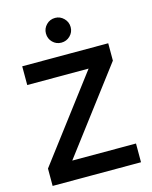

<svg xmlns="http://www.w3.org/2000/svg" viewBox="-133 -1003 861 1089"><g transform="rotate(-15 297.5 -458.5)"><path d="M38 0V-102L464 -665L486 -590H47V-700H552V-598L126 -35L104 -110H557V0ZM297 -772Q267 -772 246 -793Q225 -814 225 -845Q225 -874 246 -895.5Q267 -917 298 -917Q327 -917 348.5 -895.5Q370 -874 370 -844Q370 -814 348.5 -793Q327 -772 297 -772Z"/></g></svg>

Font: Fustat
Style: Bold
Weight: 700
Designer: Mohamed Gaber, Khaled Hosny, Laura Garcia Mut
Foundry: Kief Type Foundry, Alif Type Foundry, Hard Type Foundry
Version: Version 1.007